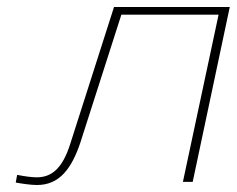

<svg xmlns="http://www.w3.org/2000/svg" viewBox="-20 -520 677 549"><path d="M210 -113 327 -478H605L503 0H531L637 -500H306L181 -109C158 -36 126 -13 85 -13C70 -13 49 -16 29 -20L25 2C42 5 67 9 86 9C150 9 185 -38 210 -113Z"/></svg>

Font: LT Wave Thin
Style: Italic
Weight: 100
Designer: Daniel Lyons
Version: Version 2.5 (Glyphs App)